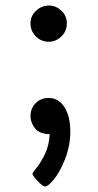

<svg xmlns="http://www.w3.org/2000/svg" viewBox="-20 -492 359 704"><path d="M91.8 -66.9Q91.8 -93.8 110.4 -113.3Q128.9 -132.8 158.2 -132.8Q194.3 -132.8 216.1 -99.4Q237.8 -65.9 237.8 -8.8Q237.8 42 218.5 91.1Q199.2 140.1 177.5 166Q155.8 191.9 146 191.9Q137.2 191.9 118.2 171.9Q99.1 151.9 99.1 145Q99.1 141.1 113.5 124Q127.9 106.9 144 74.5Q160.2 42 162.1 0Q124 -1 107.9 -22Q91.8 -43 91.8 -66.9ZM91.8 -405.8Q91.8 -433.6 112.3 -452.6Q132.8 -471.7 158.9 -471.7Q185.1 -471.7 205.1 -452.9Q225.1 -434.1 225.1 -406Q225.1 -377.9 205.1 -358.4Q185.1 -338.9 159.2 -338.9Q130.4 -338.9 111.1 -358.9Q91.8 -378.9 91.8 -405.8Z"/></svg>

Font: CMU Concrete
Style: Bold
Weight: 700
Version: Version 0.7.0